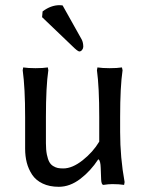

<svg xmlns="http://www.w3.org/2000/svg" viewBox="-20 -698 560 735"><path d="M357.9 -86.9 356 -87.9Q327.1 -43.5 287.4 -13.2Q247.6 17.1 205.1 17.1Q169.4 17.1 143.3 4.6Q117.2 -7.8 103 -29.3Q88.9 -50.8 82.5 -75.4Q76.2 -100.1 76.2 -128.9V-250Q76.2 -361.3 66.9 -429.2L68.8 -439.9Q86.9 -437 116.2 -437Q144.5 -437 163.1 -439.9L165 -429.2Q155.8 -366.2 155.8 -250V-149.9Q155.8 -124.5 159.4 -106.4Q163.1 -88.4 168.7 -78.1Q174.3 -67.9 183.6 -62.3Q192.9 -56.6 201.4 -54.9Q210 -53.2 222.2 -53.2Q256.8 -53.2 296.4 -84.5Q335.9 -115.7 359.9 -155.8V-250Q359.9 -364.7 351.1 -429.2L353 -439.9Q371.6 -437 399.9 -437Q428.7 -437 446.8 -439.9L449.2 -429.2Q439.9 -366.2 439.9 -250V-192.9Q439.9 -94.7 457 -1L455.1 9.8Q435.5 6.8 410.2 6.8Q395.5 6.8 376 9.8Q368.2 9.8 367.2 -10.7Q366.2 -31.2 365.5 -56.2Q364.7 -81.1 357.9 -87.9ZM219.7 -677.2 293 -546.4Q298.8 -534.7 298.8 -519Q298.8 -512.7 294.2 -506.8Q289.6 -501 283.7 -501Q277.3 -501 254.9 -523.4L141.1 -632.3L143.1 -654.3Q174.8 -678.2 208 -678.2Q211.4 -678.2 215.3 -677.7Q219.2 -677.2 219.7 -677.2Z"/></svg>

Font: Linear Smooth Low Contrast
Style: Regular
Weight: 500
Designer: Philipp H. Poll, Flanker
Foundry: Philipp H. Poll, reworked by Flanker
Version: Version 1.010 | FøM Fix